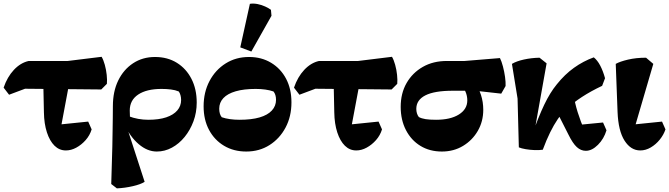

<svg xmlns="http://www.w3.org/2000/svg" viewBox="-26 -815 3687 1058"><path d="M337 14Q301 14 274.5 -12Q248 -38 232.5 -85.5Q217 -133 216 -196L212 -385L361 -386L307 -98L264 -125L460 -145L479 -102Q469 -69 446 -43Q423 -17 394.5 -1.5Q366 14 337 14ZM24 -293 -6 -332Q14 -391 50.5 -430Q87 -469 132 -479H347L534 -502Q544 -485 551.5 -458Q559 -431 562 -402.5Q565 -374 563 -353L532 -322L112 -326Z M618 223 587 199 593 -7Q594 -61 594.5 -98Q595 -135 595.5 -166Q596 -197 596 -230Q596 -311 625.5 -371.5Q655 -432 707.5 -466.5Q760 -501 828 -501Q897 -501 948.5 -469Q1000 -437 1029 -380.5Q1058 -324 1058 -250Q1058 -195 1040 -146.5Q1022 -98 991.5 -60.5Q961 -23 921.5 -1.5Q882 20 838 20Q786 20 738.5 -20.5Q691 -61 662 -126L682 -175Q708 -165 735.5 -160Q763 -155 791 -155Q850 -155 890 -168.5Q930 -182 951 -206.5Q972 -231 972 -264Q972 -278 968.5 -290.5Q965 -303 959 -311Q940 -319 915.5 -322Q891 -325 864 -325Q782 -325 735.5 -294Q689 -263 689 -206Q689 -188 690 -172.5Q691 -157 693 -142L671 -121L771 187Q749 201 705.5 211Q662 221 618 223Z M1331 20Q1262 20 1209 -11.5Q1156 -43 1126 -99Q1096 -155 1096 -229Q1096 -307 1128.5 -368.5Q1161 -430 1217.5 -465.5Q1274 -501 1346 -501Q1415 -501 1468 -469Q1521 -437 1550.5 -381Q1580 -325 1580 -251Q1580 -173 1547.5 -112Q1515 -51 1459 -15.5Q1403 20 1331 20ZM1294 -155Q1360 -155 1404.5 -168Q1449 -181 1472 -206Q1495 -231 1495 -265Q1495 -294 1481 -311Q1461 -318 1436 -321.5Q1411 -325 1383 -325Q1318 -325 1273 -312Q1228 -299 1205 -274.5Q1182 -250 1182 -216Q1182 -186 1196 -169Q1216 -162 1241 -158.5Q1266 -155 1294 -155ZM1359 -531 1298 -554 1351 -794Q1372 -797 1394 -792.5Q1416 -788 1435.5 -779Q1455 -770 1467 -761L1470 -728Z M1937 14Q1901 14 1874.5 -12Q1848 -38 1832.5 -85.5Q1817 -133 1816 -196L1812 -385L1961 -386L1907 -98L1864 -125L2060 -145L2079 -102Q2069 -69 2046 -43Q2023 -17 1994.5 -1.5Q1966 14 1937 14ZM1624 -293 1594 -332Q1614 -391 1650.5 -430Q1687 -469 1732 -479H1947L2134 -502Q2144 -485 2151.5 -458Q2159 -431 2162 -402.5Q2165 -374 2163 -353L2132 -322L1712 -326Z M2409 20Q2342 20 2291 -11Q2240 -42 2211 -98Q2182 -154 2182 -226Q2182 -301 2214.5 -357.5Q2247 -414 2304 -446.5Q2361 -479 2436 -479H2534L2729 -495Q2738 -477 2745.5 -448.5Q2753 -420 2757 -391Q2761 -362 2760 -341L2736 -299L2593 -315H2469Q2368 -315 2318 -289.5Q2268 -264 2268 -215Q2268 -202 2271.5 -190.5Q2275 -179 2282 -170Q2297 -162 2319 -158.5Q2341 -155 2377 -155Q2456 -155 2502.5 -184Q2549 -213 2549 -262Q2549 -287 2539 -310Q2529 -333 2511 -348L2587 -364Q2612 -330 2624.5 -291.5Q2637 -253 2637 -210Q2637 -146 2607 -94Q2577 -42 2525.5 -11Q2474 20 2409 20Z M2965 10Q2945 13 2919.5 12Q2894 11 2870.5 7Q2847 3 2833 -3L2826 -272L2795 -463Q2820 -478 2861 -487Q2902 -496 2947 -497L2986 -466L2913 -56L2907 -74Q2941 -171 2973 -238Q3005 -305 3042 -350Q3086 -405 3137 -441.5Q3188 -478 3246 -499Q3266 -483 3281.5 -453.5Q3297 -424 3308 -384L3292 -342Q3169 -284 3094 -213Q3069 -190 3047.5 -158.5Q3026 -127 3005.5 -85.5Q2985 -44 2965 10ZM3202 16Q3175 16 3152.5 -4.5Q3130 -25 3106 -74L3030 -224L3134 -298Q3141 -249 3157 -197.5Q3173 -146 3197 -91L3143 -125L3297 -140L3316 -97Q3302 -50 3269 -17Q3236 16 3202 16Z M3502 14Q3450 14 3415.5 -40Q3381 -94 3377 -198L3367 -463Q3390 -476 3434.5 -486.5Q3479 -497 3534 -497L3574 -463L3467 -97L3426 -125L3622 -145L3641 -102Q3631 -72 3609.5 -45.5Q3588 -19 3560 -2.5Q3532 14 3502 14Z"/></svg>

Font: Eczar
Style: Bold
Weight: 700
Designer: Vaibhav Singh
Foundry: Rosetta Type Foundry
Version: Version 2.000